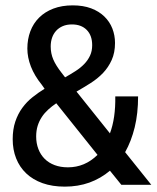

<svg xmlns="http://www.w3.org/2000/svg" viewBox="-20 -696 590 723"><path d="M500 -333H414.1C415 -278.6 408.4 -232.3 394 -193.8L268.1 -351.1C286.3 -361.5 304.1 -372.2 321.5 -383.3C338.9 -394.4 354.4 -407 367.9 -421.1C381.4 -435.3 392.3 -451.6 400.6 -470C408.9 -488.4 413.1 -509.8 413.1 -534.2C413.1 -553.4 409.7 -571.5 403.1 -588.6C396.4 -605.7 386.4 -620.8 373 -633.8C359.7 -646.8 343.1 -657.1 323.2 -664.6C303.4 -672 280.3 -675.8 253.9 -675.8C226.6 -675.8 202.2 -671.7 180.9 -663.6C159.6 -655.4 141.7 -644.1 127.2 -629.6C112.7 -615.2 101.7 -598 94.2 -578.1C86.8 -558.3 83 -536.6 83 -513.2C83 -491 87.5 -468.4 96.4 -445.3C105.4 -422.2 119 -399.4 137.2 -377L147.9 -361.8C132 -352.1 116.8 -341.4 102.3 -329.8C87.8 -318.3 75 -304.9 64 -289.8C52.9 -274.7 44.1 -257.4 37.6 -238C31.1 -218.7 27.8 -196.6 27.8 -171.9C27.8 -145.5 32.1 -121.4 40.8 -99.6C49.4 -77.8 62 -59 78.6 -43.2C95.2 -27.4 115.7 -15.1 140.1 -6.3C164.6 2.4 192.5 6.8 224.1 6.8C257.3 6.8 288.2 1.7 316.7 -8.5C345.1 -18.8 370.9 -33.7 394 -53.2L437 0H549.8L451.2 -123C466.8 -150.7 478.8 -182 487.3 -216.8C495.8 -251.6 500 -290.4 500 -333ZM116.2 -182.1C116.2 -196.8 118.1 -210.1 121.8 -222.2C125.6 -234.2 130.8 -245.3 137.5 -255.4C144.1 -265.5 152.1 -274.7 161.4 -283.2C170.7 -291.7 180.8 -299.6 191.9 -307.1L347.2 -112.8C315.3 -81.5 278.2 -65.9 235.8 -65.9C217.3 -65.9 200.6 -68.7 185.8 -74.2C171 -79.8 158.4 -87.6 148.2 -97.9C137.9 -108.2 130 -120.4 124.5 -134.8C119 -149.1 116.2 -164.9 116.2 -182.1ZM327.1 -525.9C327.1 -511.2 324.5 -498.1 319.1 -486.6C313.7 -475 306.4 -464.4 297.1 -454.8C287.8 -445.2 277 -436.4 264.6 -428.5C252.3 -420.5 239.1 -412.6 225.1 -404.8L211.9 -421.9C197.6 -440.1 187.2 -456.8 180.7 -471.9C174.2 -487.1 170.9 -503.4 170.9 -521C170.9 -532.7 172.6 -543.6 176 -553.7C179.4 -563.8 184.6 -572.6 191.4 -580.1C198.2 -587.6 206.6 -593.4 216.6 -597.7C226.5 -601.9 238 -604 251 -604C274.4 -604 293 -597.1 306.6 -583.3C320.3 -569.4 327.1 -550.3 327.1 -525.9Z"/></svg>

Font: CodeNewRoman Nerd Font Mono
Style: Regular
Weight: 400
Monospace: yes
Designer: Sam Radian
Foundry: Code New Roman
Version: Version 2.00 November 29, 2014;Nerd Fonts 3.2.1